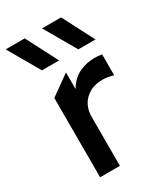

<svg xmlns="http://www.w3.org/2000/svg" viewBox="-198 -841 798 923"><g transform="rotate(-30 201.0 -380.0)"><path d="M76.6 0V-440.1L186.6 -518.8V-426.6Q214.5 -472.8 254.2 -491.6Q294 -510.4 338.6 -510.4Q348.8 -510.4 359.5 -509.5Q370.2 -508.7 380.4 -507V-390.9Q365.7 -395.6 350.1 -398.1Q334.4 -400.6 319.1 -400.6Q261.3 -400.6 223.9 -365.4Q186.6 -330.2 186.6 -269.2V0ZM293.4 -585 192.7 -759.5H298.4L388.7 -585ZM91.6 -585 -9.2 -759.5H96.6L186.8 -585Z"/></g></svg>

Font: Geologica-Sharp
Style: Regular
Weight: 100
Designer: Sindre Bremnes, Frode Helland
Foundry: Monokrom Skriftforlag AS
Version: Version 1.010;gftools[0.9.28]